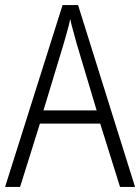

<svg xmlns="http://www.w3.org/2000/svg" viewBox="-20 -735 551 755"><path d="M360 -301H151L231 -565Q237 -587 244 -611Q251 -635 256 -660Q261 -637 268.5 -611Q276 -585 281 -565ZM452 0H511L287 -715H226L0 0H59L137 -249H374Z"/></svg>

Font: Noto Sans UI SemiCondensed Light
Style: Regular
Weight: 300
Width: 4
Designer: Monotype Design Team
Foundry: Monotype Imaging Inc.
Version: Version 1.901